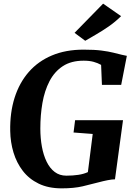

<svg xmlns="http://www.w3.org/2000/svg" viewBox="-20 -1024 736 1052"><path d="M317.5 8Q245 8 192 -17.8Q139 -43.5 105 -87.8Q71 -132 54 -188.2Q37 -244.5 36 -306Q34 -406.5 60 -488.5Q86 -570.5 137.5 -629.5Q189 -688.5 264.5 -720.2Q340 -752 438 -752Q497.5 -752 536 -747Q574.5 -742 600.5 -735.5Q626.5 -729 647 -724Q654 -722.5 661 -721Q668 -719.5 675 -718L644 -559H538.5L534 -668.5Q515.5 -679 492.8 -685.2Q470 -691.5 438.5 -691.5Q370 -691.5 324.2 -661.5Q278.5 -631.5 251.2 -579Q224 -526.5 212.5 -460Q201 -393.5 201 -320Q201 -267.5 209.5 -220.8Q218 -174 235.5 -138Q253 -102 279.8 -81.8Q306.5 -61.5 343.5 -61.5Q379 -61.5 409 -66Q439 -70.5 461.5 -81L488 -290L383 -298L391.5 -365.5H654L610 -41.5Q594.5 -41.5 569.2 -36.5Q544 -31.5 522 -25.5Q480.5 -14.5 433 -3.2Q385.5 8 317.5 8ZM447 -800.5 388.5 -844 545 -1004 643.5 -935.5Q611.5 -904 575.8 -879.2Q540 -854.5 506.5 -835.2Q473 -816 447 -800.5Z"/></svg>

Font: Merriweather ExtraBold
Style: Italic
Weight: 800
Italic angle: -7.8°
Version: Version 2.101